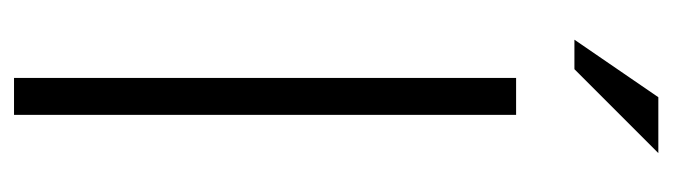

<svg xmlns="http://www.w3.org/2000/svg" viewBox="-354 -582 936 267"><g transform="rotate(90 113.5 -448.0)"><path d="M139.2 -698.2V0H87.9V-698.2ZM114.7 -896H192.4L75.7 -779.3H34.7Z"/></g></svg>

Font: Sansation Light
Style: Light
Weight: 300
Designer: Bernd Montag
Version: Version 1.301